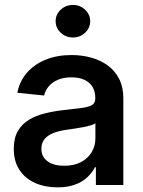

<svg xmlns="http://www.w3.org/2000/svg" viewBox="-20 -766 592 795"><path d="M217.8 9.8Q166.5 9.8 125.5 -8.3Q84.5 -26.4 60.8 -62Q37.1 -97.7 37.1 -149.9Q37.1 -194.8 54.2 -223.9Q71.3 -252.9 100.3 -270.3Q129.4 -287.6 166.3 -296.6Q203.1 -305.7 242.2 -310.1Q291 -315.4 319.8 -319.3Q348.6 -323.2 361.6 -331.5Q374.5 -339.8 374.5 -358.4V-361.8Q374.5 -387.2 363 -406.2Q351.6 -425.3 329.6 -435.5Q307.6 -445.8 275.9 -445.8Q244.1 -445.8 220.2 -435.8Q196.3 -425.8 181.9 -408.7Q167.5 -391.6 162.6 -370.6L51.8 -381.8Q61 -429.7 91.3 -464.6Q121.6 -499.5 168.7 -518.8Q215.8 -538.1 276.4 -538.1Q319.3 -538.1 357.9 -527.3Q396.5 -516.6 426.5 -494.6Q456.5 -472.7 473.6 -438.7Q490.7 -404.8 490.7 -358.9V0H377V-73.7H373.5Q362.3 -51.8 342.3 -32.7Q322.3 -13.7 291.7 -2Q261.2 9.8 217.8 9.8ZM245.6 -79.6Q287.1 -79.6 316.2 -95.2Q345.2 -110.8 360.1 -136.7Q375 -162.6 375 -193.4V-255.4Q369.1 -251 356.2 -247.1Q343.3 -243.2 325.7 -239.7Q308.1 -236.3 289.6 -233.6Q271 -231 254.4 -228.5Q226.1 -224.6 202.6 -215.8Q179.2 -207 165.3 -191.2Q151.4 -175.3 151.4 -149.9Q151.4 -116.2 177.2 -97.9Q203.1 -79.6 245.6 -79.6ZM282.2 -610.8Q252.4 -610.8 231.4 -630.6Q210.4 -650.4 210.4 -678.2Q210.4 -706.1 231.4 -725.8Q252.4 -745.6 282.2 -745.6Q311.5 -745.6 332.5 -725.8Q353.5 -706.1 353.5 -678.2Q353.5 -650.4 332.5 -630.6Q311.5 -610.8 282.2 -610.8Z"/></svg>

Font: Inter Cardless Tabular Medium
Style: Regular
Weight: 500
Designer: Rasmus Andersson
Foundry: rsms
Version: Version 4.000;git-4fc901f